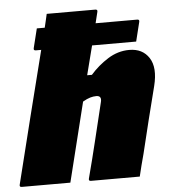

<svg xmlns="http://www.w3.org/2000/svg" viewBox="-85 -798 743 846"><g transform="rotate(-5 286.5 -375.0)"><path d="M-23 0Q-34 0 -31 -11Q5 -156 41.5 -302.5Q78 -449 115 -594H91Q80 -594 83 -605Q88 -627 93.5 -647.5Q99 -668 104 -690H139Q143 -706 146.5 -721.5Q150 -737 153 -750H368Q379 -750 376 -739Q370 -715 364 -690H548Q559 -690 556 -679Q551 -657 545.5 -636.5Q540 -616 535 -594H340Q332 -562 323.5 -529.5Q315 -497 307 -465H328Q362 -504 406.5 -532Q451 -560 501 -560Q560 -560 588.5 -516Q617 -472 597 -392Q578 -319 560 -245.5Q542 -172 524 -98Q517 -73 511 -49Q505 -25 499 0H283Q272 0 275 -11Q297 -94 317 -177Q337 -260 357 -342Q364 -370 339 -370Q326 -370 312 -366Q298 -362 279 -351Q257 -263 235.5 -175.5Q214 -88 192 0Z"/></g></svg>

Font: Recursive Mn Lnr St XBk
Style: Italic
Weight: 1000
Italic angle: -15°
Monospace: yes
Version: Version 1.079;hotconv 1.0.112;makeotfexe 2.5.65598; ttfautoh